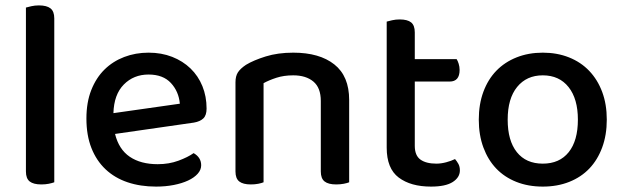

<svg xmlns="http://www.w3.org/2000/svg" viewBox="-20 -677 2311 711"><path d="M133 6Q104 6 90 -5Q76 -16 76 -42V-649Q83 -651 96 -654Q109 -657 124 -657Q153 -657 167 -646Q181 -635 181 -609V-2Q173 1 160.5 3.5Q148 6 133 6Z M406 -181Q420 -124 460.5 -96.5Q501 -69 564 -69Q606 -69 641 -82Q676 -95 697 -110Q725 -94 725 -65Q725 -48 712 -33.5Q699 -19 676.5 -8.5Q654 2 623.5 8Q593 14 558 14Q500 14 452.5 -2Q405 -18 371 -50Q337 -82 318.5 -129Q300 -176 300 -238Q300 -298 318 -343.5Q336 -389 367 -419.5Q398 -450 440 -466Q482 -482 530 -482Q578 -482 617.5 -466.5Q657 -451 685.5 -423.5Q714 -396 729.5 -358Q745 -320 745 -275Q745 -250 733 -238.5Q721 -227 698 -223ZM530 -401Q475 -401 438.5 -364Q402 -327 400 -258L646 -293Q642 -338 613 -369.5Q584 -401 530 -401Z M1168 -303Q1168 -352 1140.5 -375Q1113 -398 1066 -398Q1031 -398 1003.5 -389Q976 -380 956 -369V-2Q949 1 936.5 3.5Q924 6 909 6Q880 6 866 -5Q852 -16 852 -42V-372Q852 -395 861 -409Q870 -423 891 -437Q919 -454 964 -468Q1009 -482 1066 -482Q1163 -482 1218 -438.5Q1273 -395 1273 -307V-2Q1266 1 1253 3.5Q1240 6 1225 6Q1196 6 1182 -5Q1168 -16 1168 -42V-303Z M1516 -137Q1516 -101 1537 -86Q1558 -71 1596 -71Q1613 -71 1632 -76Q1651 -81 1665 -88Q1672 -80 1677.5 -70Q1683 -60 1683 -46Q1683 -20 1656.5 -3Q1630 14 1576 14Q1501 14 1456.5 -19.5Q1412 -53 1412 -130V-597Q1419 -599 1432 -602Q1445 -605 1460 -605Q1489 -605 1502.5 -594Q1516 -583 1516 -557V-458H1671Q1675 -452 1678.5 -441Q1682 -430 1682 -418Q1682 -375 1645 -375H1516V-137Z M2227 -234Q2227 -177 2210 -131Q2193 -85 2162.5 -53Q2132 -21 2088 -3.5Q2044 14 1990 14Q1936 14 1892 -3.5Q1848 -21 1817.5 -53Q1787 -85 1770 -131Q1753 -177 1753 -234Q1753 -291 1770 -337Q1787 -383 1818 -415Q1849 -447 1893 -464.5Q1937 -482 1990 -482Q2043 -482 2087 -464.5Q2131 -447 2162 -414.5Q2193 -382 2210 -336.5Q2227 -291 2227 -234ZM1990 -398Q1930 -398 1895 -355Q1860 -312 1860 -234Q1860 -156 1894 -113.5Q1928 -71 1990 -71Q2052 -71 2086 -113.5Q2120 -156 2120 -234Q2120 -311 2085.5 -354.5Q2051 -398 1990 -398Z"/></svg>

Font: Baloo Chettan 2 Medium
Style: Regular
Weight: 500
Designer: Maithili Shingre, Unnati Kotecha and Ek Type
Foundry: Ek Type
Version: Version 1.640;hotconv 1.0.111;makeotfexe 2.5.65597; ttfautoh